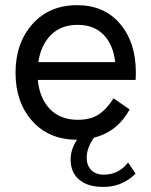

<svg xmlns="http://www.w3.org/2000/svg" viewBox="-20 -530 585 742"><path d="M381 145C360.3 145 344.2 139 332.5 127C320.8 115 315 99.3 315 80C315 54.7 324.3 28.7 343 2C403 -12.7 449 -49 481 -107L419 -150C399 -119.3 378.7 -97.8 358 -85.5C337.3 -73.2 311.7 -67 281 -67C235.7 -67 199.7 -80.8 173 -108.5C146.3 -136.2 130.7 -173.7 126 -221H504C504.7 -227.7 505 -237.3 505 -250C505 -327.3 484.7 -390 444 -438C403.3 -486 348 -510 278 -510C206 -510 148.3 -485.5 105 -436.5C61.7 -387.5 40 -325 40 -249C40 -173 61.5 -110.8 104.5 -62.5C147.5 -14.2 205.3 10 278 10C261.3 34 253 59.7 253 87C253 119 263.3 144.2 284 162.5C304.7 180.8 332.3 190.7 367 192C421 195.3 466.7 178.3 504 141L475 98C451 129.3 419.7 145 381 145ZM280 -434C322 -434 355.5 -421.2 380.5 -395.5C405.5 -369.8 420.3 -334.7 425 -290H128C134.7 -334 151 -369 177 -395C203 -421 237.3 -434 280 -434Z"/></svg>

Font: Orkney
Style: Regular
Weight: 400
Designer: Samuel Oakes and Alfredo Marco Pradil
Foundry: Alfredo Marco Pradil
Version: 1.0; ttfautohint (v1.5)